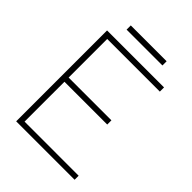

<svg xmlns="http://www.w3.org/2000/svg" viewBox="-192 -746 841 841"><g transform="rotate(45 228.5 -326.0)"><path d="M60 0V-563H413V-537H87V-298H352V-272H87V-25H422V0ZM118 -626V-652H340V-626Z"/></g></svg>

Font: Darker Grotesque Light Light
Style: Regular
Weight: 300
Version: Version 1.000;gftools[0.9.28]